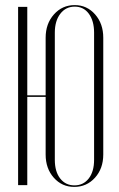

<svg xmlns="http://www.w3.org/2000/svg" viewBox="-20 -726 467 753"><path d="M51 -699H87V-352H159V-578Q159 -633 191.5 -669.5Q224 -706 273 -706Q321 -706 353 -669.5Q385 -633 385 -578V-120Q385 -65 352.5 -29Q320 7 271 7Q223 7 191 -29Q159 -65 159 -120V-346H87V0H51ZM195 -598V-99Q195 -53 216 -26Q237 1 272 1Q307 1 328 -26Q349 -53 349 -99V-598Q349 -644 328.5 -672Q308 -700 273 -700Q238 -700 216.5 -672Q195 -644 195 -598Z"/></svg>

Font: Moniqa ExtLt Narrow Display
Style: Regular
Weight: 200
Width: 4
Designer: Rajesh Rajput
Foundry: Rajesh Rajput
Version: Version 1.000